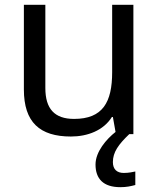

<svg xmlns="http://www.w3.org/2000/svg" viewBox="-20 -556 658 796"><path d="M448 116C448 75 471 43 516 0H533V-536H445V-257C445 -132 406 -63 287 -63C206 -63 168 -105 168 -191V-536H79V-185C79 -49 145 10 274 10C343 10 409 -15 444 -71H448L459 -9C421 21 376 73 376 126C376 185 408 220 479 220C505 220 522 216 541 211V155C530 157 515 161 493 161C465 161 448 146 448 116Z"/></svg>

Font: Noto Sans Elbasan
Style: Regular
Weight: 400
Designer: Monotype Design Team
Foundry: Monotype Imaging Inc.
Version: Version 2.004